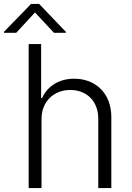

<svg xmlns="http://www.w3.org/2000/svg" viewBox="-60 -951 667 971"><path d="M150 -350C150 -436 211 -496 295 -496C380 -496 437 -438 437 -351V0H503V-360C503 -475 427 -553 315 -553C239 -553 179 -515 153 -455H148V-728H85V0H150ZM-40 -785H22L117 -888L213 -785H273V-790L138 -931H97L-40 -790Z"/></svg>

Font: Wafeq Light
Style: Regular
Weight: 300
Designer: Rasmus Andersson & Azza Alameddine
Foundry: Google & TypeTogether
Version: Version 3.000;January 28, 2025;FontCreator 15.0.0.3014 64-bi